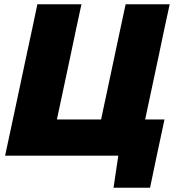

<svg xmlns="http://www.w3.org/2000/svg" viewBox="-20 -733 826 904"><path d="M514.5 151 537 0H4Q16.5 -56.5 27.5 -109.5Q38.5 -162 53.5 -231L105 -473.5Q120 -544 132 -599Q143.5 -654 156 -713H363.5Q350.5 -653.5 338.8 -598.5Q327 -543.5 312.5 -473.5L268 -264.5Q262.5 -238.5 257.5 -215.5Q252.5 -192 248 -170.5H456Q460.5 -192.5 465.5 -215.8Q470.5 -239 476 -264.5L520.5 -474Q535.5 -543.5 547 -598.5Q558.5 -653 571.5 -713H779Q766 -653.5 754.2 -598.8Q742.5 -544 728 -474L683.5 -264.5Q678 -239 673 -215.8Q668 -192.5 663.5 -170.5H754.5Q746 -130 737 -88.5Q728 -47 719.5 -7Q711.5 32 703 72Q694.5 112 686.5 151Z"/></svg>

Font: Heraclito ExtraBold
Style: Italic
Weight: 800
Italic angle: -12°
Designer: Kostas Bartsokas (font) & Cristiano Sobral (main changes)
Foundry: Kostas Bartsokas (font) & Cristiano Sobral (main changes)
Version: Version 1.00;July 8, 2020;FontCreator 13.0.0.2655 64-bit